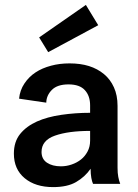

<svg xmlns="http://www.w3.org/2000/svg" viewBox="-20 -743 558 776"><path d="M356 0Q352.1 -8.3 349.1 -23.9Q346.2 -40.5 346.2 -61Q323.7 -28.3 287.6 -7.3Q252.4 13.2 194.8 13.2Q123 13.2 79.6 -22.9Q36.1 -59.1 36.1 -122.1Q36.1 -170.4 61.5 -201.7Q86.9 -232.9 129.4 -252Q170.9 -270.5 227.5 -278.8Q284.7 -287.1 344.2 -287.1V-316.9Q344.2 -355.5 323.2 -378.4Q302.2 -401.9 256.8 -401.9Q211.9 -401.9 189.9 -379.9Q167.5 -357.4 167 -328.1L57.1 -344.2Q60.5 -378.4 78.6 -405.3Q96.7 -432.6 123.5 -450.2Q149.9 -467.8 186.5 -477.5Q220.7 -486.8 261.2 -486.8Q305.2 -486.8 339.4 -476.1Q374 -465.3 400.4 -443.4Q425.8 -422.4 440.4 -390.1Q455.1 -357.9 455.1 -314.9V-64.9Q455.1 -43 458 -28.3Q460.9 -12.7 465.8 0ZM226.1 -70.8Q248.5 -70.8 269.5 -78.1Q291 -85.4 307.6 -98.6Q323.2 -110.8 334 -130.9Q344.2 -149.9 344.2 -174.8V-213.9Q256.3 -213.9 202.1 -194.8Q147.9 -175.8 147.9 -128.9Q147.9 -100.1 169.9 -85.4Q191.9 -70.8 226.1 -70.8ZM377 -641.1 174.8 -532.2 138.2 -591.8 327.1 -723.1Z"/></svg>

Font: Post Grotesk Medium
Style: Medium
Weight: 500
Version: Version 1.0